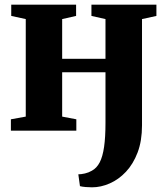

<svg xmlns="http://www.w3.org/2000/svg" viewBox="-20 -558 707 820"><path d="M373 242Q360.5 242 345.5 240.8Q330.5 239.5 321.5 237L314.5 186.5Q326.5 186.5 342.8 182.8Q359 179 372.5 171Q393 160 405.8 135.5Q418.5 111 424.5 69.5Q430.5 28 430.5 -33.5V-249.5H245.5V-60L306 -48.5V0H26.5V-48.5L90 -60V-476.5L28 -490V-538H305V-490L245.5 -476.5V-307H430.5V-476.5L370.5 -490V-538H648V-490L586.5 -476.5V-22.5Q586.5 43.5 567.8 93Q549 142.5 518 175.5Q487 208.5 449 225.2Q411 242 373 242Z"/></svg>

Font: Merriweather 60pt ExtraBold
Style: Regular
Weight: 800
Version: Version 2.100